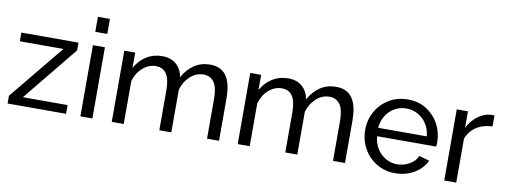

<svg xmlns="http://www.w3.org/2000/svg" viewBox="-61 -1054 3646 1387"><g transform="rotate(10 1762.5 -360.0)"><path d="M30 -57 359 -458H39V-522H458V-465L131 -64H459V0H30Z M564 0V-522H652V0ZM564 -620V-730H652V-620Z M1581 0H1493V-292Q1493 -374 1466.5 -413Q1440 -452 1388 -452Q1335 -452 1292 -413.5Q1249 -375 1231 -314V0H1143V-292Q1143 -375 1117 -413.5Q1091 -452 1039 -452Q987 -452 943.5 -414.5Q900 -377 882 -315V0H794V-522H874V-410Q906 -468 957 -499.5Q1008 -531 1072 -531Q1137 -531 1176 -495.5Q1215 -460 1224 -404Q1259 -466 1309 -498.5Q1359 -531 1423 -531Q1468 -531 1498.5 -514.5Q1529 -498 1547 -468.5Q1565 -439 1573 -399Q1581 -359 1581 -312Z M2505 0H2417V-292Q2417 -374 2390.5 -413Q2364 -452 2312 -452Q2259 -452 2216 -413.5Q2173 -375 2155 -314V0H2067V-292Q2067 -375 2041 -413.5Q2015 -452 1963 -452Q1911 -452 1867.5 -414.5Q1824 -377 1806 -315V0H1718V-522H1798V-410Q1830 -468 1881 -499.5Q1932 -531 1996 -531Q2061 -531 2100 -495.5Q2139 -460 2148 -404Q2183 -466 2233 -498.5Q2283 -531 2347 -531Q2392 -531 2422.5 -514.5Q2453 -498 2471 -468.5Q2489 -439 2497 -399Q2505 -359 2505 -312Z M2873 10Q2814 10 2765.5 -11.5Q2717 -33 2681.5 -70.5Q2646 -108 2626.5 -157Q2607 -206 2607 -261Q2607 -335 2641 -396Q2675 -457 2735.5 -494Q2796 -531 2874 -531Q2953 -531 3011.5 -493.5Q3070 -456 3102.5 -395.5Q3135 -335 3135 -265Q3135 -255 3134.5 -245.5Q3134 -236 3133 -231H2700Q2704 -180 2728.5 -140.5Q2753 -101 2792 -78.5Q2831 -56 2876 -56Q2924 -56 2966.5 -80Q3009 -104 3025 -143L3101 -122Q3084 -84 3050.5 -54Q3017 -24 2971.5 -7Q2926 10 2873 10ZM2697 -292H3053Q3049 -343 3024 -382Q2999 -421 2960 -443Q2921 -465 2874 -465Q2828 -465 2789 -443Q2750 -421 2725.5 -382Q2701 -343 2697 -292Z M3509 -445Q3443 -444 3392.5 -411.5Q3342 -379 3321 -322V0H3233V-522H3315V-401Q3342 -455 3386.5 -488.5Q3431 -522 3480 -526Q3490 -526 3497 -526Q3504 -526 3509 -525Z"/></g></svg>

Font: Raleway Thin Medium
Style: Regular
Weight: 500
Version: Version 4.026